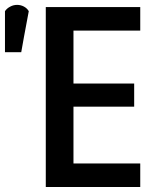

<svg xmlns="http://www.w3.org/2000/svg" viewBox="-20 -752 631 772"><path d="M543.9 0Q543.9 -23.4 543.9 -94.7Q476.6 -94.7 275.4 -94.7Q275.4 -152.3 275.4 -323.2Q335.9 -323.2 519.5 -323.2Q519.5 -346.7 519.5 -416Q459 -416 275.4 -416Q275.4 -469.7 275.4 -628.9Q341.8 -628.9 543.9 -628.9Q543.9 -652.3 543.9 -723.6Q449.2 -723.6 164.1 -723.6Q164.1 -543 164.1 0Q258.8 0 543.9 0ZM95.7 -707Q88.9 -718.8 76.2 -725.6Q63.5 -732.4 48.8 -732.4Q34.2 -732.4 21.5 -725.6Q7.8 -718.8 0 -707Q0 -652.3 0 -542Q16.6 -542 65.4 -542Q72.3 -583 95.7 -707Z"/></svg>

Font: DaxlinePro-Medium
Style: Medium
Weight: 400
Designer: Hans Reichel
Version: Version 7.502; 2006